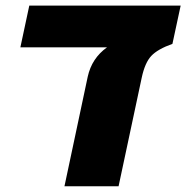

<svg xmlns="http://www.w3.org/2000/svg" viewBox="-20 -652 652 672"><path d="M612.3 -632.3 583.5 -498.5Q531.7 -480 509.5 -456.3Q487.3 -432.6 476.1 -380.4L395 0H205.6L287.1 -383.8Q301.3 -448.2 354.5 -486.3H51.3L82.5 -632.3Z"/></svg>

Font: Open Sans Hebrew Extra Bold
Style: Italic
Weight: 800
Italic angle: -12°
Foundry: Ascender Corporation, Yanek Iontef
Version: Version 2.001;PS 002.001;hotconv 1.0.70;makeotf.lib2.5.58329